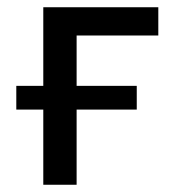

<svg xmlns="http://www.w3.org/2000/svg" viewBox="-20 -510 488 530"><path d="M99.5 0V-490H417V-412H191.5V0ZM25 -207.5V-273H357.5V-207.5Z"/></svg>

Font: Geologica Light
Style: Regular
Weight: 300
Designer: Sindre Bremnes, Frode Helland
Foundry: Monokrom Skriftforlag AS
Version: Version 1.010; ttfautohint (v1.8.4.7-5d5b);gftools[0.9.28]